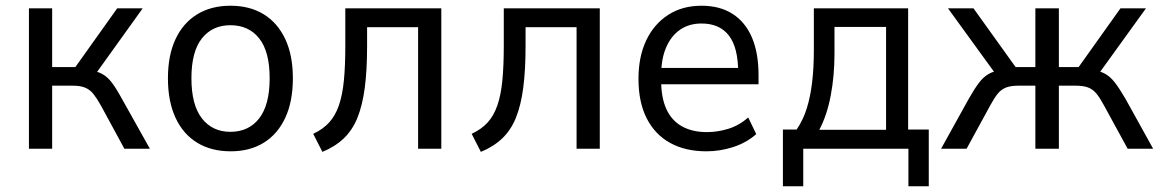

<svg xmlns="http://www.w3.org/2000/svg" viewBox="-20 -519 4053 670"><path d="M81 0V-490H162V-285H243L389 -490H478L308 -253L290 -275Q318 -271 336.5 -261Q355 -251 370.5 -230.5Q386 -210 405 -175L503 0H414L332 -151Q318 -176 306 -191Q294 -206 277.5 -213Q261 -220 234 -220H162V0Z M785 9Q717 9 668 -21Q619 -51 592.5 -108Q566 -165 566 -246Q566 -326 592.5 -382.5Q619 -439 668 -469Q717 -499 784 -499Q852 -499 900.5 -469Q949 -439 975.5 -382.5Q1002 -326 1002 -246Q1002 -165 975.5 -108Q949 -51 900.5 -21Q852 9 785 9ZM784 -59Q848 -59 884.5 -106Q921 -153 921 -246Q921 -339 884.5 -385Q848 -431 784 -431Q721 -431 684.5 -385Q648 -339 648 -246Q648 -153 684.5 -106Q721 -59 784 -59Z M1105 11 1073 -52Q1107 -68 1128.5 -91.5Q1150 -115 1162.5 -151Q1175 -187 1180 -238Q1185 -289 1185 -360V-490H1520V0H1439V-424H1261V-358Q1261 -275 1253 -213.5Q1245 -152 1227.5 -108.5Q1210 -65 1179.5 -36Q1149 -7 1105 11Z M1658 11 1626 -52Q1660 -68 1681.5 -91.5Q1703 -115 1715.5 -151Q1728 -187 1733 -238Q1738 -289 1738 -360V-490H2073V0H1992V-424H1814V-358Q1814 -275 1806 -213.5Q1798 -152 1780.5 -108.5Q1763 -65 1732.5 -36Q1702 -7 1658 11Z M2445 9Q2372 9 2319 -20Q2266 -49 2237 -105.5Q2208 -162 2208 -244Q2208 -321 2235 -378Q2262 -435 2311.5 -467Q2361 -499 2428 -499Q2492 -499 2536.5 -470.5Q2581 -442 2604 -388Q2627 -334 2627 -257V-225H2270V-282H2573L2556 -265Q2556 -353 2523.5 -395Q2491 -437 2428 -437Q2385 -437 2353.5 -415.5Q2322 -394 2304.5 -353.5Q2287 -313 2287 -254V-241Q2287 -178 2305.5 -138Q2324 -98 2360 -78Q2396 -58 2447 -58Q2484 -58 2521.5 -69.5Q2559 -81 2591 -109L2619 -51Q2585 -21 2539 -6Q2493 9 2445 9Z M2712 131V-67H2760Q2783 -101 2795.5 -141.5Q2808 -182 2814 -232Q2820 -282 2820 -345V-490H3149V-67H3221V131H3150V0H2783V131ZM2839 -66H3072V-425H2892V-332Q2892 -255 2879 -186Q2866 -117 2839 -66Z M3264 0 3361 -175Q3381 -210 3396.5 -230.5Q3412 -251 3431 -261.5Q3450 -272 3478 -275L3460 -253L3288 -490H3377L3524 -285H3593V-490H3675V-285H3744L3890 -490H3979L3808 -253L3789 -275Q3817 -272 3835.5 -262Q3854 -252 3870 -231.5Q3886 -211 3907 -175L4004 0H3915L3832 -152Q3818 -178 3806 -192.5Q3794 -207 3777.5 -213.5Q3761 -220 3734 -220H3675V0H3593V-220H3534Q3507 -220 3490.5 -213.5Q3474 -207 3462 -192.5Q3450 -178 3436 -152L3353 0Z"/></svg>

Font: Nunito Sans 10pt SemiCondensed
Style: Regular
Weight: 400
Width: 4
Designer: Vernon Adams
Foundry: Vernon Adams
Version: Version 3.101;gftools[0.9.27]